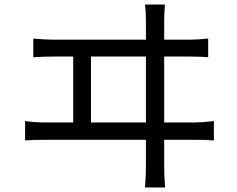

<svg xmlns="http://www.w3.org/2000/svg" viewBox="-20 -788 1040 842"><path d="M918 -257V-172Q891 -175 835 -175H700V-61Q700 -15 704 34H616Q620 -15 620 -59V-175H178Q121 -175 90 -172V-257Q135 -251 178 -251H301V-540H215Q172 -540 126 -537V-619Q174 -614 215 -614H620V-698Q620 -735 616 -768H703Q700 -720 700 -698V-614H810Q850 -614 893 -619V-537Q866 -540 810 -540H700V-251H835Q866 -251 918 -257ZM620 -251V-540H379V-251Z"/></svg>

Font: Noto Sans SC
Style: Regular
Weight: 400
Designer: Ryoko NISHIZUKA ____ (kana & ideographs); Paul D. Hunt (Latin, Greek & Cyrillic); Wenlong ZHANG ___ (bopomofo); Sandoll 
Foundry: Adobe Systems Incorporated
Version: Version 1.004